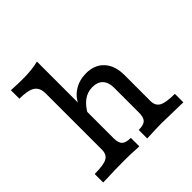

<svg xmlns="http://www.w3.org/2000/svg" viewBox="-166 -775 917 917"><g transform="rotate(-45 292.5 -316.0)"><path d="M131.7 -115.3V-495Q131.7 -533.7 107.3 -549.9Q83 -566 25 -566V-623.3Q65.9 -620.8 106.6 -620.8Q165.5 -620.8 209.6 -632.1V-115.3Q209.6 -83 222.5 -70.1Q235.5 -57.3 269.1 -57.3V0Q257.8 -0.8 246.4 -0.8Q214.7 -3.2 170.1 -3.2Q106.4 -3.2 58.8 -0.8L25 0V-57.3Q85.4 -57.3 108.5 -69.8Q131.7 -82.3 131.7 -115.3ZM381.9 -115.3V-283.5Q381.9 -320 363.4 -339.5Q344.9 -358.9 311 -358.9Q277.5 -358.9 250.7 -339.3Q223.9 -319.6 201.8 -279.1L203.9 -342.8Q219.5 -382.2 255 -404.5Q290.5 -426.9 335.6 -426.9Q393.8 -426.9 426.8 -390.6Q459.8 -354.3 459.8 -290.6V-115.3Q459.8 -83.1 483.4 -70.2Q506.9 -57.3 566.5 -57.3V0Q454.1 -3.2 422 -3.2Q397.5 -3.2 322.4 0V-57.3Q356 -57.3 369 -70.1Q381.9 -83 381.9 -115.3Z"/></g></svg>

Font: Playfair Micro SmCond SmLight
Style: Regular
Weight: 360
Width: 4
Designer: Claus Eggers Sørensen
Foundry: Claus Eggers Sørensen
Version: Version 2.100;Glyphs 3.2 (3219)